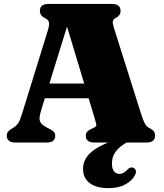

<svg xmlns="http://www.w3.org/2000/svg" viewBox="-20 -720 828 970"><path d="M609.5 -28 623.5 -2.5Q583 20.5 564.2 46Q545.5 71.5 545.5 105.5Q545.5 133 556.2 145.8Q567 158.5 583.5 158.5Q595.5 158.5 605.2 152.5Q615 146.5 624 136.5Q631 130 637.5 127.2Q644 124.5 652 127Q660.5 129.5 665.2 139.2Q670 149 662 164.5Q648.5 192 614 211.2Q579.5 230.5 529 230.5Q466 230.5 432.8 204.8Q399.5 179 399.5 133.5Q399.5 98.5 420 70.5Q440.5 42.5 486.8 18.2Q533 -6 609.5 -28ZM178.5 -298H470.5L471 -223.5H177.5ZM259 -34Q259 -18.5 248.8 -9.2Q238.5 0 216.5 0H56.5Q35 0 24.5 -9.2Q14 -18.5 14 -34Q14 -45 19.2 -52.8Q24.5 -60.5 36.5 -68L47 -74.5Q63.5 -84.5 72.8 -99.2Q82 -114 93 -150.5L221 -564Q230 -593.5 227.5 -606.8Q225 -620 207 -628.5Q193 -635.5 187.2 -644.5Q181.5 -653.5 181.5 -666Q181.5 -682 192 -691Q202.5 -700 224.5 -700H546Q568 -700 578.5 -691Q589 -682 589 -666Q589 -652.5 582.8 -643.8Q576.5 -635 565 -629.5Q552.5 -623.5 550.2 -613.2Q548 -603 555 -581L692.5 -145.5Q703 -112 711.5 -96.2Q720 -80.5 734 -73.5Q751.5 -64.5 757.5 -56Q763.5 -47.5 763.5 -34Q763.5 -18.5 753 -9.2Q742.5 0 720.5 0H456.5Q434 0 423.8 -9.2Q413.5 -18.5 413.5 -34Q413.5 -46.5 420 -54.2Q426.5 -62 439.5 -68L455.5 -75.5Q468.5 -81.5 466.5 -91.8Q464.5 -102 457.5 -125L310.5 -612.5L331.5 -627L188 -163.5Q180 -138 179.8 -122.2Q179.5 -106.5 189 -95.8Q198.5 -85 219.5 -74L233.5 -67Q245 -61 252 -53.8Q259 -46.5 259 -34Z"/></svg>

Font: Fraunces
Style: Regular
Weight: 900
Version: Version 1.000;[b76b70a41]